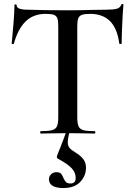

<svg xmlns="http://www.w3.org/2000/svg" viewBox="-20 -674 680 969"><path d="M50 -454Q50 -451 44.5 -451.5Q39 -452 39 -454Q43 -493 48 -554.5Q53 -616 53 -647Q53 -652 58.5 -652Q64 -652 64 -647Q64 -625 120 -625Q206 -622 321 -622Q380 -622 446 -624L514 -625Q552 -625 569.5 -630Q587 -635 592 -650Q593 -654 598 -654Q603 -654 603 -650Q600 -619 597 -556Q594 -493 594 -454Q594 -452 588.5 -452Q583 -452 582 -454Q572 -531 535 -567.5Q498 -604 435 -604Q407 -604 393.5 -599Q380 -594 375 -581.5Q370 -569 370 -542V-81Q370 -51 376.5 -36.5Q383 -22 401 -17Q419 -12 458 -12Q461 -12 461 -6Q461 0 458 0Q423 0 403 -1L321 -2L243 -1Q222 0 185 0Q183 0 183 -6Q183 -12 185 -12Q224 -12 242.5 -17Q261 -22 267.5 -36.5Q274 -51 274 -81V-544Q274 -570 269 -582.5Q264 -595 251 -599.5Q238 -604 210 -604Q149 -604 110 -566.5Q71 -529 50 -454ZM322 44Q322 61 330.5 72Q339 83 360 95Q385 110 399.5 128Q414 146 414 173Q414 213 385 244Q356 275 299 275Q265 275 246 264Q227 253 227 230Q227 216 238 205.5Q249 195 264 195Q281 195 288 202.5Q295 210 300 224Q306 238 313 245Q320 252 336 252Q362 252 362 224Q362 198 343.5 177Q325 156 278 130Q273 128 270 125Q267 122 267 118Q267 114 272 101Q282 78 303 22L318 -20L334 -19Q322 23 322 44Z"/></svg>

Font: Cormorant SC SemiBold
Style: Regular
Weight: 600
Designer: Christian Thalmann (Catharsis Fonts)
Foundry: Catharsis Fonts
Version: Version 4.000